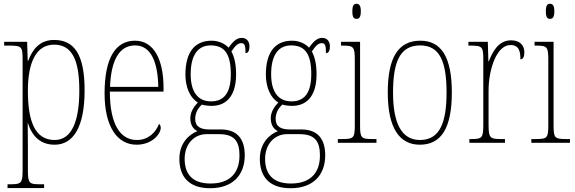

<svg xmlns="http://www.w3.org/2000/svg" viewBox="-20 -758 3052 1019"><path d="M20 240H214V220H194C134 220 128 215 128 143V14C128 -42 127 -82 127 -105H128C151 -34 195 10 270 10C367 10 429 -80 429 -279C429 -466 376 -546 267 -546C193 -546 153 -498 130 -436H127L124 -536H2V-516H26C96 -516 100 -511 100 -441V143C100 215 93 220 33 220H20ZM270 -15C163 -15 128 -119 128 -277C128 -427 172 -521 267 -521C361 -521 401 -442 401 -278C401 -115 361 -15 270 -15Z M705 10C788 10 833 -48 833 -79C833 -91 829 -97 824 -100C806 -56 769 -15 706 -15C618 -15 563 -99 563 -272H848V-291C848 -446 794 -542 697 -542C593 -542 535 -450 535 -262C535 -88 601 10 705 10ZM820 -297H564C569 -431 609 -517 697 -517C781 -517 818 -428 820 -297Z M1095 241C1214 241 1279 172 1279 66C1279 -17 1242 -71 1152 -71H1091C1046 -71 1016 -85 1016 -126C1016 -163 1033 -185 1051 -203C1061 -199 1088 -196 1103 -196C1189 -196 1233 -259 1233 -363C1233 -423 1222 -459 1208 -485C1229 -516 1243 -529 1261 -529C1280 -529 1283 -513 1283 -476C1297 -476 1304 -489 1304 -512C1304 -536 1291 -557 1263 -557C1231 -557 1211 -529 1193 -505C1175 -525 1142 -542 1103 -542C1015 -542 964 -483 964 -362C964 -295 989 -238 1030 -214C1013 -196 990 -167 990 -131C990 -92 1008 -71 1028 -62C986 -46 932 -1 932 85C932 180 983 241 1095 241ZM1100 -220C1031 -220 992 -269 992 -364C992 -472 1035 -517 1098 -517C1168 -517 1205 -477 1205 -365C1205 -265 1169 -220 1100 -220ZM1097 216C992 216 960 156 960 85C960 7 1010 -46 1076 -46H1143C1223 -46 1251 -9 1251 67C1251 156 1204 216 1097 216Z M1522 241C1641 241 1706 172 1706 66C1706 -17 1669 -71 1579 -71H1518C1473 -71 1443 -85 1443 -126C1443 -163 1460 -185 1478 -203C1488 -199 1515 -196 1530 -196C1616 -196 1660 -259 1660 -363C1660 -423 1649 -459 1635 -485C1656 -516 1670 -529 1688 -529C1707 -529 1710 -513 1710 -476C1724 -476 1731 -489 1731 -512C1731 -536 1718 -557 1690 -557C1658 -557 1638 -529 1620 -505C1602 -525 1569 -542 1530 -542C1442 -542 1391 -483 1391 -362C1391 -295 1416 -238 1457 -214C1440 -196 1417 -167 1417 -131C1417 -92 1435 -71 1455 -62C1413 -46 1359 -1 1359 85C1359 180 1410 241 1522 241ZM1527 -220C1458 -220 1419 -269 1419 -364C1419 -472 1462 -517 1525 -517C1595 -517 1632 -477 1632 -365C1632 -265 1596 -220 1527 -220ZM1524 216C1419 216 1387 156 1387 85C1387 7 1437 -46 1503 -46H1570C1650 -46 1678 -9 1678 67C1678 156 1631 216 1524 216Z M1872 -658C1886 -658 1895 -666 1895 -698C1895 -729 1886 -738 1872 -738C1858 -738 1850 -729 1850 -698C1850 -666 1858 -658 1872 -658ZM1773 0H1978V-20H1960C1896 -20 1891 -25 1891 -95V-536H1790V-516H1799C1858 -516 1863 -509 1863 -437V-95C1863 -25 1858 -20 1793 -20H1773Z M2208 10C2320 10 2378 -75 2378 -267C2378 -452 2324 -542 2211 -542C2093 -542 2038 -452 2038 -267C2038 -77 2101 10 2208 10ZM2209 -15C2111 -15 2066 -104 2066 -267C2066 -434 2105 -517 2210 -517C2312 -517 2350 -435 2350 -267C2350 -107 2314 -15 2209 -15Z M2471 0H2660V-20H2642C2580 -20 2573 -25 2573 -97V-277C2573 -390 2616 -519 2689 -519C2734 -519 2742 -486 2742 -443C2757 -443 2763 -459 2763 -481C2763 -516 2740 -544 2693 -544C2625 -544 2594 -483 2574 -432H2572L2569 -536H2466V-516H2473C2540 -516 2545 -511 2545 -441V-97C2545 -25 2539 -20 2478 -20H2471Z M2899 -658C2913 -658 2922 -666 2922 -698C2922 -729 2913 -738 2899 -738C2885 -738 2877 -729 2877 -698C2877 -666 2885 -658 2899 -658ZM2800 0H3005V-20H2987C2923 -20 2918 -25 2918 -95V-536H2817V-516H2826C2885 -516 2890 -509 2890 -437V-95C2890 -25 2885 -20 2820 -20H2800Z"/></svg>

Font: Noto Serif Devanagari Condensed Thin
Style: Regular
Weight: 100
Width: 3
Designer: Universal Thirst, Indian Type Foundry and the Monotype Design Team
Foundry: Monotype Imaging Inc.
Version: Version 2.004